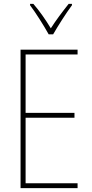

<svg xmlns="http://www.w3.org/2000/svg" viewBox="-20 -970 472 990"><path d="M231 -793H254C280 -838 320 -901 351 -943V-950H334C299 -906 269 -866 242 -824C217 -866 182 -916 152 -950H135V-943C161 -909 205 -840 231 -793ZM380 0V-25H112V-363H364V-388H112V-689H380V-714H86V0Z"/></svg>

Font: Noto Sans Thai Cond Thin
Style: Regular
Weight: 100
Width: 3
Designer: Monotype Design Team
Foundry: Monotype Imaging Inc.
Version: Version 2.002